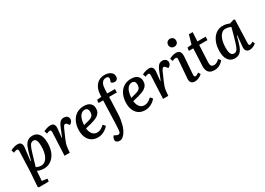

<svg xmlns="http://www.w3.org/2000/svg" viewBox="-3 -1776 4144 2999"><g transform="rotate(-30 2069.0 -276.5)"><path d="M106 -415Q107 -435 100.5 -444.5Q94 -454 81 -454Q70 -454 51.5 -448.5Q33 -443 22 -435L5 -488Q21 -496 41 -504Q61 -512 84.5 -517.5Q108 -523 133 -523Q177 -523 194.5 -496Q212 -469 206 -423L179 -196L188 -194L223 -327Q237 -375 251.5 -412Q266 -449 286.5 -473.5Q307 -498 334 -510.5Q361 -523 398 -523Q451 -523 485 -497Q519 -471 536 -423.5Q553 -376 553 -309Q553 -235 535 -175Q517 -115 483.5 -73Q450 -31 404.5 -8.5Q359 14 305 14Q269 14 237.5 5.5Q206 -3 189 -12L176 163L271 175L266 225L90 227L74 213L93 -61ZM376 -449Q354 -449 338 -438.5Q322 -428 308 -401.5Q294 -375 278.5 -328Q263 -281 242 -208L202 -70Q220 -61 243 -54.5Q266 -48 294 -48Q328 -48 355.5 -67.5Q383 -87 402.5 -122Q422 -157 432 -205Q442 -253 442 -309Q442 -332 440 -356.5Q438 -381 431.5 -402Q425 -423 412 -436Q399 -449 376 -449Z M700 -415Q700 -434 695 -444Q690 -454 674 -454Q664 -454 650.5 -449.5Q637 -445 617 -437L600 -489Q615 -497 637 -505Q659 -513 682 -518Q705 -523 725 -523Q769 -523 786.5 -496Q804 -469 799 -419L783 -265L789 -264L843 -398Q861 -444 878.5 -471.5Q896 -499 916.5 -511Q937 -523 966 -523Q994 -523 1012 -513Q1030 -503 1039 -486.5Q1048 -470 1048 -451Q1048 -429 1034.5 -408Q1021 -387 994 -375L972 -403Q961 -417 953.5 -422Q946 -427 936 -427Q929 -427 923 -423.5Q917 -420 909.5 -409.5Q902 -399 892.5 -379.5Q883 -360 869 -327Q840 -263 823.5 -223Q807 -183 799 -159.5Q791 -136 788 -118Q785 -100 783 -79L775 0H681Z M1325 -523Q1402 -523 1440 -488.5Q1478 -454 1478 -396Q1478 -356 1462.5 -328Q1447 -300 1420.5 -281.5Q1394 -263 1360.5 -250.5Q1327 -238 1291 -228L1185 -202Q1188 -165 1202 -132.5Q1216 -100 1242 -79.5Q1268 -59 1306 -59Q1329 -59 1350 -65.5Q1371 -72 1393 -86.5Q1415 -101 1439 -123L1474 -82Q1462 -68 1444 -51.5Q1426 -35 1401 -20Q1376 -5 1345.5 4.5Q1315 14 1280 14Q1214 14 1167.5 -16.5Q1121 -47 1097 -101Q1073 -155 1073 -225Q1073 -313 1104 -380.5Q1135 -448 1192 -485.5Q1249 -523 1325 -523ZM1372 -393Q1372 -414 1366.5 -430Q1361 -446 1348 -456Q1335 -466 1314 -466Q1277 -466 1249 -442.5Q1221 -419 1204.5 -373.5Q1188 -328 1184 -262L1274 -285Q1307 -294 1329 -306.5Q1351 -319 1361.5 -340Q1372 -361 1372 -393Z M1848 -732Q1815 -732 1794 -715Q1773 -698 1762 -669Q1751 -640 1749 -603L1744 -509H1885L1882 -448H1744L1731 -133Q1729 -92 1722 -48.5Q1715 -5 1704 35.5Q1693 76 1676.5 111Q1660 146 1640 172Q1626 190 1610.5 203Q1595 216 1579 222.5Q1563 229 1545 229Q1515 229 1496 214.5Q1477 200 1477 177Q1477 159 1483.5 141.5Q1490 124 1504 108L1545 128Q1572 141 1591 131.5Q1610 122 1614 86Q1615 74 1616 62Q1617 50 1617.5 37Q1618 24 1619 9Q1620 -6 1621 -23L1636 -448H1552L1558 -502L1638 -510L1641 -559Q1644 -608 1659.5 -648.5Q1675 -689 1702 -719.5Q1729 -750 1766.5 -766Q1804 -782 1852 -782Q1887 -782 1920.5 -771Q1954 -760 1976.5 -735.5Q1999 -711 1999 -670Q1999 -642 1982 -624Q1965 -606 1935 -606Q1918 -606 1902.5 -613.5Q1887 -621 1878 -634L1889 -663Q1901 -697 1891 -714.5Q1881 -732 1848 -732Z M2177 -523Q2254 -523 2292 -488.5Q2330 -454 2330 -396Q2330 -356 2314.5 -328Q2299 -300 2272.5 -281.5Q2246 -263 2212.5 -250.5Q2179 -238 2143 -228L2037 -202Q2040 -165 2054 -132.5Q2068 -100 2094 -79.5Q2120 -59 2158 -59Q2181 -59 2202 -65.5Q2223 -72 2245 -86.5Q2267 -101 2291 -123L2326 -82Q2314 -68 2296 -51.5Q2278 -35 2253 -20Q2228 -5 2197.5 4.5Q2167 14 2132 14Q2066 14 2019.5 -16.5Q1973 -47 1949 -101Q1925 -155 1925 -225Q1925 -313 1956 -380.5Q1987 -448 2044 -485.5Q2101 -523 2177 -523ZM2224 -393Q2224 -414 2218.5 -430Q2213 -446 2200 -456Q2187 -466 2166 -466Q2129 -466 2101 -442.5Q2073 -419 2056.5 -373.5Q2040 -328 2036 -262L2126 -285Q2159 -294 2181 -306.5Q2203 -319 2213.5 -340Q2224 -361 2224 -393Z M2477 -415Q2477 -434 2472 -444Q2467 -454 2451 -454Q2441 -454 2427.5 -449.5Q2414 -445 2394 -437L2377 -489Q2392 -497 2414 -505Q2436 -513 2459 -518Q2482 -523 2502 -523Q2546 -523 2563.5 -496Q2581 -469 2576 -419L2560 -265L2566 -264L2620 -398Q2638 -444 2655.5 -471.5Q2673 -499 2693.5 -511Q2714 -523 2743 -523Q2771 -523 2789 -513Q2807 -503 2816 -486.5Q2825 -470 2825 -451Q2825 -429 2811.5 -408Q2798 -387 2771 -375L2749 -403Q2738 -417 2730.5 -422Q2723 -427 2713 -427Q2706 -427 2700 -423.5Q2694 -420 2686.5 -409.5Q2679 -399 2669.5 -379.5Q2660 -360 2646 -327Q2617 -263 2600.5 -223Q2584 -183 2576 -159.5Q2568 -136 2565 -118Q2562 -100 2560 -79L2552 0H2458Z M2971 -414Q2973 -436 2967.5 -445.5Q2962 -455 2946 -455Q2933 -455 2918.5 -451Q2904 -447 2883 -439L2867 -487Q2886 -498 2920 -510.5Q2954 -523 2991 -523Q3020 -523 3040 -511Q3060 -499 3069 -473Q3078 -447 3075 -407L3052 -96Q3051 -74 3055.5 -63.5Q3060 -53 3076 -53Q3088 -53 3103.5 -60.5Q3119 -68 3137 -83L3160 -42Q3149 -32 3129 -18.5Q3109 -5 3083.5 4.5Q3058 14 3029 14Q2995 14 2976 1Q2957 -12 2950 -34.5Q2943 -57 2946 -85ZM2947 -688Q2947 -719 2967 -739.5Q2987 -760 3019 -760Q3041 -760 3057 -750.5Q3073 -741 3082 -725.5Q3091 -710 3091 -689Q3091 -657 3071.5 -637Q3052 -617 3019 -617Q2987 -617 2967 -637Q2947 -657 2947 -688Z M3189 -503 3266 -511 3312 -672H3380L3371 -509H3520L3517 -448H3368L3353 -142Q3351 -101 3365.5 -79.5Q3380 -58 3414 -58Q3443 -58 3467 -72.5Q3491 -87 3514 -109L3546 -70Q3529 -47 3503.5 -27.5Q3478 -8 3448 3Q3418 14 3382 14Q3308 14 3276 -25.5Q3244 -65 3247 -134L3261 -448H3182Z M4036 -96Q4035 -72 4040.5 -62.5Q4046 -53 4062 -53Q4073 -53 4086 -59.5Q4099 -66 4112 -76L4134 -35Q4123 -25 4103.5 -13Q4084 -1 4061.5 6.5Q4039 14 4016 14Q3989 14 3970.5 2.5Q3952 -9 3944 -32.5Q3936 -56 3940 -90L3959 -280L3951 -282L3927 -191Q3914 -144 3899.5 -106Q3885 -68 3865 -41Q3845 -14 3817.5 0Q3790 14 3751 14Q3697 14 3661.5 -14Q3626 -42 3609 -90Q3592 -138 3592 -200Q3592 -271 3609.5 -330.5Q3627 -390 3659 -433Q3691 -476 3735 -499.5Q3779 -523 3832 -523Q3870 -523 3902 -514.5Q3934 -506 3952 -497L4029 -521L4050 -511ZM3774 -59Q3796 -59 3811.5 -68.5Q3827 -78 3841 -104Q3855 -130 3870.5 -178Q3886 -226 3908 -304L3944 -439Q3927 -449 3899 -455.5Q3871 -462 3846 -462Q3812 -462 3786 -442.5Q3760 -423 3741.5 -387.5Q3723 -352 3713 -304Q3703 -256 3703 -199Q3703 -150 3710.5 -119Q3718 -88 3734 -73.5Q3750 -59 3774 -59Z"/></g></svg>

Font: Literata 18pt Medium
Style: Italic
Weight: 500
Italic angle: -2°
Designer: Latin by Veronika Burian and Jose Scaglione. Greek by Irene Vlachou. Cyrillic by Vera Evstafieva
Foundry: TypeTogether
Version: Version 3.103;gftools[0.9.29]